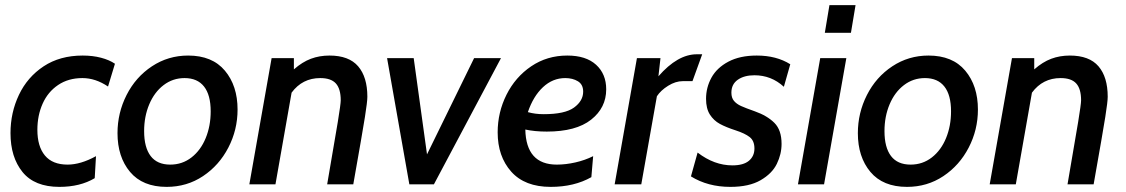

<svg xmlns="http://www.w3.org/2000/svg" viewBox="-20 -720 4399 750"><path d="M21 -200Q21 -280 54 -349.5Q87 -419 150.5 -461Q214 -503 303 -503Q342 -503 374.5 -494.5Q407 -486 429 -471L402 -382Q353 -415 302 -415Q247 -415 207 -388Q167 -361 146.5 -315Q126 -269 126 -213Q126 -148 155.5 -112.5Q185 -77 244 -77Q295 -77 355 -110L350 -24Q293 10 212 10Q115 10 68 -48Q21 -106 21 -200Z M439 -200Q439 -279 474.5 -349Q510 -419 573.5 -461Q637 -503 715 -503Q809 -503 858.5 -444Q908 -385 908 -292Q908 -213 872 -143.5Q836 -74 773 -32Q710 10 631 10Q537 10 488 -48.5Q439 -107 439 -200ZM803 -285Q803 -349 777 -382Q751 -415 701 -415Q655 -415 619 -387.5Q583 -360 563 -312.5Q543 -265 543 -208Q543 -144 568.5 -110.5Q594 -77 645 -77Q692 -77 728 -105Q764 -133 783.5 -180.5Q803 -228 803 -285Z M1041 -493H1128V-449Q1161 -478 1194.5 -490.5Q1228 -503 1267 -503Q1343 -503 1379 -461Q1415 -419 1415 -342Q1415 -323 1405.5 -263Q1396 -203 1360 0H1258Q1288 -173 1299.5 -243.5Q1311 -314 1311 -328Q1311 -373 1292 -394Q1273 -415 1231 -415Q1161 -415 1119 -358L1056 0H954Z M1492 -493H1596L1648 -117L1832 -493H1937L1675 0H1579Z M1924 -203Q1924 -281 1958.5 -350Q1993 -419 2055 -461Q2117 -503 2196 -503Q2269 -503 2308.5 -467Q2348 -431 2348 -371Q2348 -299 2289 -252.5Q2230 -206 2116 -206Q2069 -206 2032 -214Q2035 -77 2155 -77Q2190 -77 2227.5 -85.5Q2265 -94 2297 -110L2290 -28Q2223 10 2131 10Q2030 10 1977 -49.5Q1924 -109 1924 -203ZM2258 -362Q2258 -390 2237.5 -402.5Q2217 -415 2188 -415Q2139 -415 2101 -379.5Q2063 -344 2042 -282Q2070 -274 2104 -274Q2187 -274 2222.5 -300Q2258 -326 2258 -362Z M2468 -493H2560L2552 -422Q2627 -508 2702 -508H2723L2685 -403H2647Q2619 -403 2590 -385Q2561 -367 2546 -344L2485 0H2381Z M2679 -31 2705 -124Q2770 -74 2841 -74Q2884 -74 2905.5 -92Q2927 -110 2927 -140Q2927 -170 2908.5 -184.5Q2890 -199 2853 -211Q2816 -223 2792 -236Q2768 -249 2753 -272.5Q2738 -296 2738 -334Q2738 -378 2759 -416.5Q2780 -455 2825 -479Q2870 -503 2936 -503Q3013 -503 3067 -469L3042 -381Q2993 -426 2927 -426Q2887 -426 2862 -408.5Q2837 -391 2837 -358Q2837 -338 2847 -326Q2857 -314 2874.5 -306Q2892 -298 2929 -285Q2977 -268 3005 -240Q3033 -212 3033 -158Q3033 -118 3014.5 -80Q2996 -42 2951 -16Q2906 10 2833 10Q2745 10 2679 -31Z M3220 -700H3322L3304 -592H3202ZM3184 -493H3286L3199 0H3097Z M3331 -200Q3331 -279 3366.5 -349Q3402 -419 3465.5 -461Q3529 -503 3607 -503Q3701 -503 3750.5 -444Q3800 -385 3800 -292Q3800 -213 3764 -143.5Q3728 -74 3665 -32Q3602 10 3523 10Q3429 10 3380 -48.5Q3331 -107 3331 -200ZM3695 -285Q3695 -349 3669 -382Q3643 -415 3593 -415Q3547 -415 3511 -387.5Q3475 -360 3455 -312.5Q3435 -265 3435 -208Q3435 -144 3460.5 -110.5Q3486 -77 3537 -77Q3584 -77 3620 -105Q3656 -133 3675.5 -180.5Q3695 -228 3695 -285Z M3933 -493H4020V-449Q4053 -478 4086.5 -490.5Q4120 -503 4159 -503Q4235 -503 4271 -461Q4307 -419 4307 -342Q4307 -323 4297.5 -263Q4288 -203 4252 0H4150Q4180 -173 4191.5 -243.5Q4203 -314 4203 -328Q4203 -373 4184 -394Q4165 -415 4123 -415Q4053 -415 4011 -358L3948 0H3846Z"/></svg>

Font: Cabin Medium
Style: Italic
Weight: 500
Italic angle: -7°
Designer: Pablo Impallari
Foundry: Pablo Impallari. http://www.impallari.com Igino Marini. http://www.ikern.com
Version: Version 2.200